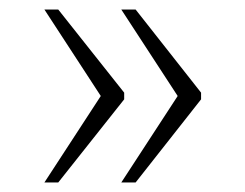

<svg xmlns="http://www.w3.org/2000/svg" viewBox="-20 -471 514 402"><path d="M234 -89 352 -270 234 -451H264L401 -277V-263L264 -89ZM73 -89 191 -270 73 -451H102L240 -277V-263L102 -89Z"/></svg>

Font: Noto Serif Armenian ExtraLight
Style: Regular
Weight: 250
Version: Version 2.007